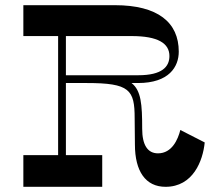

<svg xmlns="http://www.w3.org/2000/svg" viewBox="-20 -720 838 740"><path d="M675 -219C666 -183 643 -129 589 -129C549 -129 528 -161 528 -224C528 -318 524 -371 487 -400H512C632 -400 669 -463 669 -521C669 -634 588 -700 423 -700H70V-581H204V-122H70V0H374V-122H234V-400H314C480 -400 499 -374 499 -264L500 -163C500 -60 541 0 618 0C724 0 762 -100 769 -171ZM234 -430V-581H487C589 -581 633 -553 633 -504C633 -463 605 -430 513 -430Z"/></svg>

Font: Space Cowgirl Medium
Style: Regular
Weight: 600
Designer: Valery Marier
Foundry: Valery Marier
Version: Version 1.000;hotconv 1.0.109;makeotfexe 2.5.65596